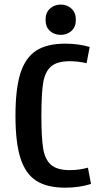

<svg xmlns="http://www.w3.org/2000/svg" viewBox="-20 -826 478 854"><path d="M48.8 -311.5Q48.8 -430.7 70.8 -500Q92.8 -569.3 140.6 -600.6Q188.5 -631.8 270.5 -631.8Q328.1 -631.8 378.9 -617.2L365.2 -544.9Q327.1 -553.7 290 -553.7Q233.4 -553.7 206.5 -529.8Q179.7 -505.9 171.9 -457Q164.1 -408.2 164.1 -311.5Q164.1 -214.8 171.9 -166Q179.7 -117.2 206.5 -93.3Q233.4 -69.3 291 -69.3Q331.1 -69.3 371.1 -80.1L384.8 -7.8Q332 8.8 270.5 8.8Q188.5 8.8 140.6 -22.5Q92.8 -53.7 70.8 -123Q48.8 -192.4 48.8 -311.5ZM317.4 -738.3Q317.4 -706.1 297.9 -688.5Q278.3 -670.9 250 -670.9Q221.7 -670.9 202.1 -688.5Q182.6 -706.1 182.6 -738.3Q182.6 -769.5 202.1 -787.6Q221.7 -805.7 250 -805.7Q278.3 -805.7 297.9 -787.6Q317.4 -769.5 317.4 -738.3Z"/></svg>

Font: Sudo
Style: Bold
Weight: 700
Monospace: yes
Designer: Jens Kutilek
Foundry: Jens Kutilek
Version: Version 0.040